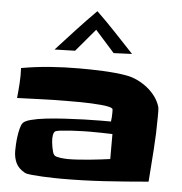

<svg xmlns="http://www.w3.org/2000/svg" viewBox="-57 -994 906 957"><g transform="rotate(5 396.0 -515.0)"><path d="M737.3 -440.4Q737.3 -358.4 731.4 -277.3Q725.6 -196.3 719.7 -115.2Q610.4 -105.5 502 -98.6Q393.6 -91.8 284.2 -91.8Q274.4 -91.8 248 -92.3Q221.7 -92.8 192.4 -94.2Q163.1 -95.7 136.7 -98.1Q110.4 -100.6 101.6 -105.5Q69.3 -123 56.6 -149.9Q43.9 -176.8 43.9 -210.9Q43.9 -222.7 44.9 -242.2Q45.9 -261.7 48.8 -283.2Q51.8 -304.7 56.6 -323.2Q61.5 -341.8 68.4 -350.6Q77.1 -362.3 108.4 -370.6Q139.6 -378.9 183.1 -383.8Q226.6 -388.7 276.9 -391.6Q327.1 -394.5 373 -396Q418.9 -397.5 455.1 -397.5Q491.2 -397.5 506.8 -397.5Q509.8 -418.9 509.8 -439.5Q509.8 -441.4 509.8 -449.7Q509.8 -458 508.8 -460Q505.9 -465.8 490.2 -469.7Q474.6 -473.6 451.7 -475.6Q428.7 -477.5 401.9 -479Q375 -480.5 349.6 -480.5Q324.2 -480.5 304.7 -480.5Q285.2 -480.5 276.4 -480.5Q214.8 -480.5 153.3 -478Q91.8 -475.6 30.3 -473.6Q34.2 -510.7 36.6 -548.8Q39.1 -586.9 37.1 -624Q108.4 -636.7 180.2 -642.1Q252 -647.5 325.2 -647.5Q351.6 -647.5 382.8 -647Q414.1 -646.5 445.3 -645Q476.6 -643.6 507.3 -640.6Q538.1 -637.7 564.5 -632.8Q591.8 -627.9 618.7 -615.2Q645.5 -602.5 668.9 -584Q692.4 -565.4 710 -541.5Q727.5 -517.6 735.4 -490.2Q736.3 -487.3 736.8 -480.5Q737.3 -473.6 737.3 -465.3Q737.3 -457 737.3 -450.2Q737.3 -443.4 737.3 -440.4ZM519.5 -210.9V-335.9Q491.2 -336.9 462.9 -337.4Q434.6 -337.9 406.2 -337.9Q400.4 -337.9 373.5 -337.4Q346.7 -336.9 315.9 -335Q285.2 -333 259.8 -330.1Q234.4 -327.1 230.5 -321.3Q225.6 -313.5 224.1 -305.2Q222.7 -296.9 222.7 -288.1Q222.7 -281.2 223.6 -269.5Q224.6 -257.8 227.1 -245.1Q229.5 -232.4 232.4 -221.7Q235.4 -210.9 240.2 -206.1Q244.1 -201.2 253.4 -198.7Q262.7 -196.3 273.4 -194.8Q284.2 -193.4 294.9 -192.9Q305.7 -192.4 311.5 -192.4Q335 -192.4 361.8 -194.3Q388.7 -196.3 416.5 -198.7Q444.3 -201.2 470.7 -204.6Q497.1 -208 519.5 -210.9ZM582 -742.2 490.2 -738.3 393.6 -846.7 297.9 -733.4 195.3 -730.5Q244.1 -784.2 292.5 -836.4Q340.8 -888.7 391.6 -939.5Q441.4 -891.6 487.8 -842.3Q534.2 -793 582 -742.2Z"/></g></svg>

Font: Slackey
Style: Regular
Weight: 400
Designer: Squid
Foundry: Font Diner, Inc DBA Sideshow
Version: Version 1.001